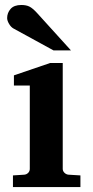

<svg xmlns="http://www.w3.org/2000/svg" viewBox="-20 -754 373 774"><path d="M304.2 0H32.2V-46.9L78.1 -49.8Q87.4 -50.8 93.8 -57.4Q100.1 -64 100.1 -73.2V-409.2H36.1V-450.2L182.1 -500H232.9V-73.2Q232.9 -64.5 239.7 -57.6Q246.6 -50.8 255.9 -49.8L304.2 -46.9ZM266.1 -550.8H195.8L34.2 -639.2Q23.9 -645 16.4 -658Q8.8 -670.9 8.8 -681.2Q8.8 -702.1 22.7 -718Q36.6 -733.9 65.9 -733.9Q85.9 -733.9 98.9 -727.3Q111.8 -720.7 128.9 -702.1Z"/></svg>

Font: Veleka
Style: Bold
Weight: 700
Designer: Stefan Peev, Context Ltd, 2016; SIL International, 1997-2014.
Foundry: Stefan Peev, Context Ltd, 2016
Version: Version 1.000